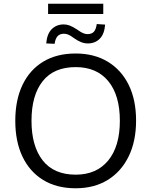

<svg xmlns="http://www.w3.org/2000/svg" viewBox="-20 -1001 812 1030"><path d="M62 0ZM386 9Q284 9 211.5 -35.5Q139 -80 100.5 -161Q62 -242 62 -353Q62 -464 100.5 -545Q139 -626 211.5 -670Q284 -714 386 -714Q485 -714 558 -670Q631 -626 670.5 -545.5Q710 -465 710 -354Q710 -243 670 -161.5Q630 -80 557.5 -35.5Q485 9 386 9ZM386 -64Q498 -64 560.5 -140Q623 -216 623 -353Q623 -490 561 -565.5Q499 -641 386 -641Q269 -641 209 -565.5Q149 -490 149 -353Q149 -217 209 -140.5Q269 -64 386 -64ZM238 -926V-981H534V-926ZM451 -768Q433 -768 415 -775Q397 -782 376 -797Q356 -812 344.5 -816Q333 -820 323 -820Q301 -820 289 -807Q277 -794 273 -766L228 -768Q232 -819 257.5 -844.5Q283 -870 322 -870Q338 -870 354 -864Q370 -858 393 -843Q414 -828 426 -823Q438 -818 449 -818Q472 -818 483.5 -830.5Q495 -843 499 -872L544 -869Q540 -818 515 -793Q490 -768 451 -768Z"/></svg>

Font: Winston
Style: Regular
Weight: 400
Designer: Original fonts by Vernon Adams / Changes by Cristiano Sobral
Foundry: Original fonts by Vernon Adams / Changes by Cristiano Sobral
Version: Version 2.503;July 17, 2020;FontCreator 13.0.0.2655 64-bit